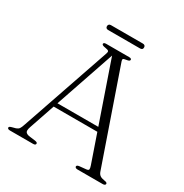

<svg xmlns="http://www.w3.org/2000/svg" viewBox="-184 -948 1043 1091"><g transform="rotate(30 338.0 -403.0)"><path d="M170.5 -269H472L476.5 -242H163.5ZM201.5 -10.5Q201.5 -6 197.8 -3Q194 0 185 0H33Q24.5 0 20.5 -2.8Q16.5 -5.5 16.5 -10Q16.5 -13.5 19.5 -16Q22.5 -18.5 32.5 -21.5L56.5 -28Q69.5 -32.5 75.8 -40.8Q82 -49 89.5 -72.5L289 -653Q293.5 -665 289.8 -670.2Q286 -675.5 268.5 -678Q255 -680 249.5 -683Q244 -686 244 -690.5Q244 -695 248.2 -697.5Q252.5 -700 261 -700H410.5Q419.5 -700 423.2 -697.5Q427 -695 427 -691Q427 -686 422.2 -683Q417.5 -680 403.5 -678Q388.5 -676 385.5 -672Q382.5 -668 386 -657.5L595 -54.5Q600 -40 609.8 -32.8Q619.5 -25.5 639 -22.5Q651 -21 655 -18Q659 -15 659 -10.5Q659 -6 654.5 -3Q650 0 642 0H476Q468.5 0 464 -3Q459.5 -6 459.5 -10.5Q459.5 -14.5 463.2 -17.5Q467 -20.5 476 -21.5L520.5 -26Q533.5 -27.5 534.8 -34.8Q536 -42 530.5 -58L317.5 -674.5L329 -677L123 -74Q118 -59.5 118 -50Q118 -40.5 124.2 -35Q130.5 -29.5 142.5 -27L185.5 -21.5Q194.5 -20 198 -17.5Q201.5 -15 201.5 -10.5ZM214 -789Q214 -797 218.5 -801.2Q223 -805.5 231 -805.5H440.5Q449 -805.5 453.2 -801.2Q457.5 -797 457.5 -789Q457.5 -781.5 453.2 -777.5Q449 -773.5 440.5 -773.5H231Q223 -773.5 218.5 -777.5Q214 -781.5 214 -789Z"/></g></svg>

Font: Fraunces ExtraLight
Style: Regular
Weight: 250
Version: Version 1.000;[b76b70a41]